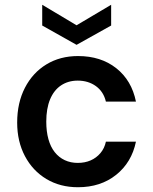

<svg xmlns="http://www.w3.org/2000/svg" viewBox="-20 -773 642 805"><path d="M307 12Q232 12 174.5 -22.5Q117 -57 84.5 -118.5Q52 -180 52 -259Q52 -342 84.5 -405Q117 -468 174.5 -503Q232 -538 307 -538Q403 -538 467.5 -487Q532 -436 550 -347H424Q414 -389 382 -412Q350 -435 306 -435Q266 -435 236 -415Q206 -395 190 -356.5Q174 -318 174 -263Q174 -222 183 -189.5Q192 -157 209.5 -135Q227 -113 251.5 -101.5Q276 -90 306 -90Q336 -90 360 -100.5Q384 -111 401 -131Q418 -151 424 -179H550Q532 -92 467 -40Q402 12 307 12ZM301 -585 157 -666V-753L301 -667L446 -753V-666Z"/></svg>

Font: DM Sans 9pt
Style: Semibold
Weight: 600
Designer: Colophon Foundry, Jonny Pinhorn
Foundry: Colophon Foundry
Version: Version 4.004;gftools[0.9.30]